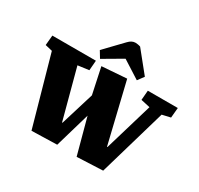

<svg xmlns="http://www.w3.org/2000/svg" viewBox="-197 -1216 1524 1470"><g transform="rotate(30 565.0 -481.0)"><path d="M809 -173H813L939 -598L858 -616L865 -701H1130L1122 -612L1048 -595L875 0L646 10L561 -305L471 4L247 10L76 -598L13 -613L21 -701H406L399 -613L301 -600L418 -162H422L512 -456L463 -686L682 -702ZM792 -782 752 -728 595 -828 426 -729 391 -787 539 -941Q554 -957 569 -964.5Q584 -972 600 -972Q609 -972 621.5 -970Q634 -968 645 -964Z"/></g></svg>

Font: Literata Black
Style: Italic
Weight: 900
Italic angle: -2°
Designer: Latin by Veronika Burian and Jose Scaglione. Greek by Irene Vlachou. Cyrillic by Vera Evstafieva
Foundry: TypeTogether
Version: Version 3.002